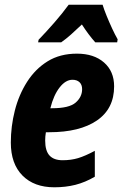

<svg xmlns="http://www.w3.org/2000/svg" viewBox="-20 -786 520 816"><path d="M211 10Q125 10 75.5 -40Q26 -90 26 -180Q26 -249 43 -316Q60 -383 95 -438Q130 -493 182.5 -525.5Q235 -558 307 -558Q379 -558 422 -520.5Q465 -483 465 -419Q465 -324 392 -274Q319 -224 189 -224H175Q172 -206 172 -189Q172 -145 190.5 -125Q209 -105 246 -105Q282 -105 312 -114Q342 -123 383 -145V-35Q342 -11 300.5 -0.5Q259 10 211 10ZM202 -326Q274 -326 301.5 -350Q329 -374 329 -407Q329 -426 318 -436.5Q307 -447 288 -447Q259 -447 233.5 -414.5Q208 -382 194 -326ZM144 -617Q176 -650 210.5 -689.5Q245 -729 272 -766H416Q422 -746 433 -719Q444 -692 456.5 -665Q469 -638 480 -619L478 -606H385Q357 -637 328 -682Q304 -659 282 -639.5Q260 -620 240 -606H142Z"/></svg>

Font: Noto Sans Condensed ExtraBold
Style: Italic
Weight: 800
Width: 3
Italic angle: -12°
Designer: Monotype Design Team
Foundry: Monotype Imaging Inc.
Version: Version 2.013; ttfautohint (v1.8.4.7-5d5b)